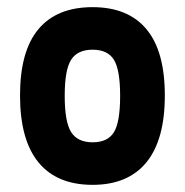

<svg xmlns="http://www.w3.org/2000/svg" viewBox="-20 -915 517 537"><path d="M36 -648Q36 -772 87.5 -833.5Q139 -895 239 -895Q338 -895 389.5 -833.5Q441 -772 441 -648Q441 -524 389.5 -461Q338 -398 239 -398Q139 -398 87.5 -461Q36 -524 36 -648ZM316 -647Q316 -720 298.5 -748Q281 -776 239 -776Q197 -776 179 -748Q161 -720 161 -647Q161 -574 179 -545.5Q197 -517 239 -517Q281 -517 298.5 -545Q316 -573 316 -647Z"/></svg>

Font: Farro Medium
Style: Regular
Weight: 500
Designer: Aceler Chua
Foundry: Grayscale Limited
Version: Version 1.101